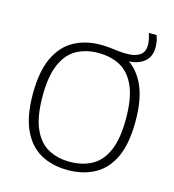

<svg xmlns="http://www.w3.org/2000/svg" viewBox="-108 -804 819 902"><g transform="rotate(15 302.0 -353.5)"><path d="M302 7Q227.5 7 171.5 -23.8Q115.5 -54.5 84 -121.8Q52.5 -189 52.5 -297Q52.5 -405.5 84 -472.8Q115.5 -540 171.8 -571Q228 -602 302 -602Q324 -602 344.2 -599.8Q364.5 -597.5 385.8 -595Q407 -592.5 431.5 -592.5Q470 -592.5 492.8 -608Q515.5 -623.5 515.5 -657Q515.5 -673 512.5 -686.2Q509.5 -699.5 505 -714H542.5Q547.5 -700 550.2 -686.8Q553 -673.5 553 -655.5Q553 -609.5 521.5 -584.8Q490 -560 434.5 -560L435.5 -569.5Q490 -538 521 -471.5Q552 -405 552 -297Q552 -187.5 520.8 -120.8Q489.5 -54 433 -23.5Q376.5 7 302 7ZM302 -33Q363 -33 409 -58Q455 -83 480.2 -140.8Q505.5 -198.5 505.5 -296Q505.5 -395 480 -453.2Q454.5 -511.5 408.8 -536.8Q363 -562 302 -562Q241.5 -562 196 -537Q150.5 -512 125 -454.2Q99.5 -396.5 99.5 -299Q99.5 -200 125 -141.8Q150.5 -83.5 196 -58.2Q241.5 -33 302 -33Z"/></g></svg>

Font: Encode Sans SC Condensed Thin ExtraLight
Style: Regular
Weight: 250
Version: Version 3.002